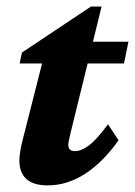

<svg xmlns="http://www.w3.org/2000/svg" viewBox="-20 -558 412 586"><path d="M341.8 -129.9Q294.9 -63.5 240.2 -27.8Q185.5 7.8 125 7.8Q82 7.8 60.5 -11.7Q39.1 -31.2 39.1 -68.4Q39.1 -79.1 41.5 -94.2Q43.9 -109.4 47.9 -126L108.4 -364.3H40L46.9 -397.5L257.8 -538.1H290L253.9 -390.6L196.3 -156.2Q192.4 -138.7 190.4 -130.4Q188.5 -122.1 188.5 -116.2Q188.5 -96.7 209 -96.7Q227.5 -96.7 251 -113.8Q274.4 -130.9 309.6 -178.7ZM203.1 -364.3 215.8 -430.7H372.1L358.4 -364.3Z"/></svg>

Font: Crimson Pro ExtraBold
Style: Italic
Weight: 800
Italic angle: -12°
Designer: Jacques Le Bailly
Foundry: Baron von Fonthausen
Version: Version 1.003